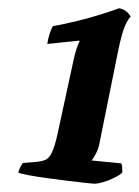

<svg xmlns="http://www.w3.org/2000/svg" viewBox="-20 -788 335 463"><path d="M208 -345Q204 -345 186 -347Q168 -349 143 -352Q118 -355 93 -358.5Q68 -362 49 -365.5Q30 -369 24 -372Q26 -380 29.5 -386Q33 -392 35 -395L71 -398Q81 -399 89.5 -402.5Q98 -406 105 -420Q112 -434 119 -466L158 -646Q160 -656 164.5 -670Q169 -684 172 -688L171 -690L94 -682Q96 -696 100.5 -709Q105 -722 108 -725Q136 -730 166.5 -737.5Q197 -745 224 -753.5Q251 -762 267 -768Q275 -767 282.5 -762Q290 -757 295 -748Q285 -737 278 -716.5Q271 -696 264 -661L220 -443Q218 -431 212 -419Q206 -407 201 -401L272 -394Q274 -392 274.5 -386Q275 -380 275 -372Q269 -366 256 -359.5Q243 -353 229.5 -349Q216 -345 208 -345Z"/></svg>

Font: Texturina Medium 12pt Black
Style: Italic
Weight: 900
Italic angle: -11°
Version: Version 1.002